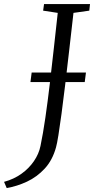

<svg xmlns="http://www.w3.org/2000/svg" viewBox="-110 -763 464 946"><path d="M-77 163.5 -90 133Q-42 120 -4.8 93.5Q32.5 67 57 31.2Q81.5 -4.5 89.5 -44Q102 -103.5 113.5 -183Q125 -262.5 135.5 -351.5Q146 -440.5 155.8 -530Q165.5 -619.5 174.5 -699.5L102.5 -710.5L107 -743H333.5L330 -710.5L252 -699.5Q241 -601.5 230.5 -511.2Q220 -421 210.8 -342.5Q201.5 -264 193 -201.5Q184.5 -139 177.8 -96.8Q171 -54.5 166 -37Q148.5 26.5 110.2 67.8Q72 109 22.8 132Q-26.5 155 -77 163.5ZM40 -358.5 46 -405.5H313.5L307.5 -358.5Z"/></svg>

Font: Merriweather 60pt Light
Style: Italic
Weight: 300
Italic angle: -7.8°
Version: Version 2.101